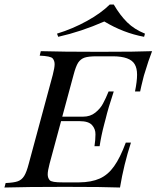

<svg xmlns="http://www.w3.org/2000/svg" viewBox="-54 -836 698 856"><path d="M-34.2 0 -28.8 -20Q7.8 -21.5 25.4 -27.8Q43 -34.2 53.7 -51.3Q64.5 -68.4 74.2 -106L181.2 -502Q189.5 -534.2 189.5 -549.8Q189.5 -565.4 180.7 -575.7Q171.9 -585.9 123 -587.9L127.9 -607.9Q222.2 -605 390.1 -605Q558.1 -605 624 -607.9Q609.4 -571.3 587.9 -500L585 -488.8Q574.2 -445.8 570.8 -428.2H547.9Q557.1 -473.6 557.1 -502.9Q557.1 -532.2 546.4 -549.8Q525.9 -584.5 450.2 -585H377Q340.8 -585 323.2 -579.1Q305.7 -573.2 294.4 -556.6Q283.7 -539.6 273.9 -502L223.6 -315.9H316.9Q348.6 -315.9 371.1 -334Q393.6 -352.1 405.3 -374.5Q417.5 -397 430.2 -428.2H453.1Q427.7 -351.6 417 -306.2L410.6 -282.2Q397 -230.5 390.1 -184.1H367.2Q371.6 -212.4 371.6 -236.8Q372.1 -260.7 356.4 -278.3Q340.8 -295.9 300.8 -295.9H218.3L167 -106Q158.7 -74.2 158.7 -58.6Q158.7 -43 167.5 -32.7Q176.3 -22.5 226.1 -22.9H298.8Q353.5 -23.4 390.6 -40Q427.7 -56.6 454.6 -94.7Q481.9 -132.8 506.8 -200.2H529.8Q498 -102.5 481 0Q411.1 -2.9 236.3 -2.9Q61.5 -2.9 -34.2 0ZM411.1 -740.2Q307.6 -694.8 205.6 -671.9L200.2 -686Q271.5 -708 334 -742.7Q396.5 -777.3 435.5 -815.9H453.1Q481.4 -767.6 513.2 -736.3Q544.9 -705.1 592.3 -686L588.4 -671.9Q496.1 -689 411.1 -740.2Z"/></svg>

Font: PlayfairDisplaySC-Italic
Style: Italic
Weight: 400
Italic angle: -14°
Designer: Claus Eggers Sørensen
Foundry: Claus Eggers Sørensen
Version: Version 1.004;PS 001.004;hotconv 1.0.70;makeotf.lib2.5.58329